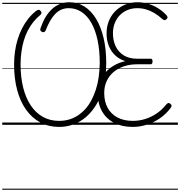

<svg xmlns="http://www.w3.org/2000/svg" viewBox="-20 -1116 1611 1717"><path d="M508 19Q415 19 340.5 -21Q266 -61 213.5 -134.5Q161 -208 133.5 -311Q106 -414 106 -540Q106 -599 114 -655.5Q122 -712 138 -764.5Q154 -817 178 -863.5Q202 -910 233 -949Q264 -988 302 -1018Q316 -1028 325.5 -1028.5Q335 -1029 344 -1017Q352 -1008 350.5 -998.5Q349 -989 339 -981Q305 -953 277.5 -918.5Q250 -884 228.5 -842.5Q207 -801 193 -753.5Q179 -706 171.5 -652Q164 -598 164 -539Q164 -425 187.5 -332Q211 -239 255.5 -172.5Q300 -106 364 -70.5Q428 -35 509 -35Q555 -35 597 -47Q639 -59 675.5 -83Q712 -107 742.5 -140.5Q773 -174 796.5 -218Q820 -262 837 -314Q854 -366 862.5 -426Q871 -486 872 -552Q872 -666 852.5 -757Q833 -848 796.5 -912Q760 -976 708.5 -1009.5Q657 -1043 595 -1043Q560 -1043 530 -1030.5Q500 -1018 475 -992.5Q450 -967 428.5 -930Q407 -893 388 -843Q383 -832 374 -829Q365 -826 353 -832Q343 -838 340.5 -846Q338 -854 344 -868Q362 -921 387 -962.5Q412 -1004 444 -1034Q476 -1064 515 -1080Q554 -1096 601 -1096Q674 -1096 734.5 -1058Q795 -1020 838.5 -949Q882 -878 906 -777.5Q930 -677 930 -552Q930 -479 920 -412.5Q910 -346 890.5 -288.5Q871 -231 843 -183.5Q815 -136 779.5 -98.5Q744 -61 701.5 -35Q659 -9 610.5 5Q562 19 508 19ZM1166 19Q1070 19 1000 -17.5Q930 -54 892 -121.5Q854 -189 854 -281Q854 -337 872.5 -385Q891 -433 924.5 -470Q958 -507 1003 -532.5Q1048 -558 1101 -569Q1047 -586 1009.5 -621.5Q972 -657 952.5 -707Q933 -757 933 -817Q933 -866 946.5 -908.5Q960 -951 985 -985.5Q1010 -1020 1044.5 -1044.5Q1079 -1069 1121 -1082.5Q1163 -1096 1210 -1096Q1257 -1096 1303.5 -1082.5Q1350 -1069 1391.5 -1043.5Q1433 -1018 1467 -982Q1476 -973 1478 -963.5Q1480 -954 1468 -943Q1458 -934 1449 -936Q1440 -938 1429 -948Q1396 -978 1360 -999.5Q1324 -1021 1286 -1032Q1248 -1043 1208 -1043Q1161 -1043 1121 -1026.5Q1081 -1010 1052 -980.5Q1023 -951 1006.5 -909.5Q990 -868 990 -819Q990 -751 1015.5 -699.5Q1041 -648 1089 -619.5Q1137 -591 1204 -591H1327Q1336 -591 1340 -585.5Q1344 -580 1344 -567Q1344 -554 1340 -547.5Q1336 -541 1327 -541H1204Q1143 -541 1090 -523.5Q1037 -506 997 -473Q957 -440 934.5 -392Q912 -344 912 -284Q912 -207 943 -151Q974 -95 1031.5 -65Q1089 -35 1168 -35Q1224 -35 1277.5 -51.5Q1331 -68 1379.5 -100.5Q1428 -133 1468 -183Q1478 -193 1485.5 -195Q1493 -197 1503 -188Q1514 -180 1514.5 -170.5Q1515 -161 1504 -148Q1463 -94 1408.5 -57Q1354 -20 1292 -0.5Q1230 19 1166 19ZM0 571H1571V581H0ZM0 -20H1571V0H0ZM0 -505H1571V-500H0ZM0 -1091H1571V-1081H0Z"/></svg>

Font: Playwrite PT Guides
Style: Regular
Weight: 400
Designer: Veronika Burian, José Scaglione
Foundry: TypeTogether
Version: Version 1.003